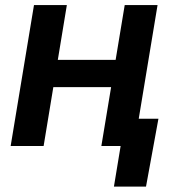

<svg xmlns="http://www.w3.org/2000/svg" viewBox="-20 -562 671 739"><path d="M458.5 -331.5 440.9 -226.6H150.9L168.5 -331.5ZM237.3 -542.5 147.9 0H21L110.8 -542.5ZM586.4 -542.5 496.6 0H370.1L460 -542.5ZM418.5 156.2 444.3 0H403.8L420.9 -105H589.8L542 156.2Z"/></svg>

Font: Inter 16pt SemiBold
Style: Italic
Weight: 600
Italic angle: -9.3988°
Version: Version 4.001;git-66647c0bb